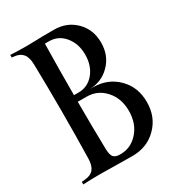

<svg xmlns="http://www.w3.org/2000/svg" viewBox="-176 -839 866 946"><g transform="rotate(-30 257.0 -366.0)"><path d="M105 -632.3Q104.5 -672.9 88.6 -692.9Q72.8 -712.9 40.5 -716.3L26.9 -717.8V-732.4Q69.8 -730 116.2 -730Q139.2 -730 171.4 -731Q195.3 -732.4 274.9 -732.4Q348.6 -732.4 397 -684.1Q445.3 -635.7 445.3 -562Q445.3 -487.8 397 -439.5Q351.1 -392.6 282.2 -390.6H299.3Q383.8 -390.6 439 -335.4Q494.1 -280.3 494.1 -195.8Q494.1 -110.8 439 -55.7Q384.3 0 299.3 0Q253.4 0 199.5 -1.2Q145.5 -2.4 115.2 -2.4Q72.3 -2.4 19.5 0V-14.6L40.5 -16.6Q72.8 -19.5 88.6 -39.6Q104.5 -59.6 105 -100.1Q107.9 -227.1 107.9 -366.2Q107.9 -505.4 105 -632.3ZM250 -366.2H199.7Q199.7 -228 202.6 -98.1Q203.1 -61 214.8 -48.8Q226.6 -37.1 250 -37.1H253.4Q313 -37.1 354 -83.5Q395.5 -129.9 395.5 -202.1Q395.5 -273.4 354 -319.3Q312.5 -366.2 250 -366.2ZM199.7 -403.8H226.1Q278.3 -403.8 313 -444.8Q347.7 -486.8 347.7 -549.8Q347.7 -612.3 313 -653.8Q278.8 -695.3 226.1 -695.3H202.6Q199.7 -537.1 199.7 -403.8Z"/></g></svg>

Font: Flanker
Style: Regular
Weight: 400
Designer: Flanker
Foundry: Flanker
Version: Version 2.027